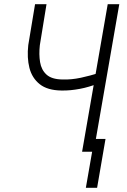

<svg xmlns="http://www.w3.org/2000/svg" viewBox="-20 -731 613 925"><path d="M148.9 -710.9H204.1L171.9 -513.2Q167 -468.8 173.1 -431.6Q179.2 -394.5 203.9 -371.8Q228.5 -349.1 279.3 -348.1Q301.8 -347.2 324.2 -349.4Q346.7 -351.6 369.4 -356.4Q392.1 -361.3 414.1 -367.2Q436 -373 457.5 -380.4L452.6 -327.6Q431.2 -320.3 409.2 -313.7Q387.2 -307.1 365 -303Q342.8 -298.8 320.3 -296.6Q297.9 -294.4 275.4 -294.9Q208.5 -295.9 171.4 -325.4Q134.3 -355 121.8 -403.8Q109.4 -452.6 116.2 -513.7ZM499 -710.9H554.7L431.2 0H375.5ZM488.3 -61.5 447.8 173.8H393.6L434.6 -61.5Z"/></svg>

Font: Roboto Condensed Light
Style: Italic
Weight: 300
Italic angle: -12°
Designer: Christian Robertson
Foundry: Google
Version: Version 3.0; 2020